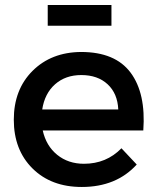

<svg xmlns="http://www.w3.org/2000/svg" viewBox="-20 -744 628 768"><path d="M304.2 -536.1Q440.9 -536.1 502.4 -453.4Q564 -370.6 553.2 -222.2H150.9Q164.6 -160.6 208.7 -124.8Q252.9 -88.9 315.9 -88.9Q405.3 -88.9 465.8 -150.9L526.9 -85.9Q445.3 3.9 307.1 3.9Q184.6 3.9 109.9 -70.3Q35.2 -144.5 35.2 -265.1Q35.2 -385.7 110.1 -460.4Q185.1 -535.2 304.2 -536.1ZM148.9 -306.2H453.1Q450.2 -370.1 410.4 -407Q370.6 -443.8 305.2 -443.8Q242.2 -443.8 200.4 -407Q158.7 -370.1 148.9 -306.2ZM170.9 -641.1V-724.1H425.8V-641.1Z"/></svg>

Font: Trueno
Style: Regular
Weight: 400
Designer: Julieta Ulanovsky
Foundry: Julieta Ulanovsky
Version: Version 3.001b | FøM Fix